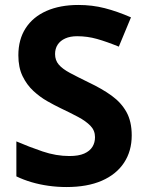

<svg xmlns="http://www.w3.org/2000/svg" viewBox="-20 -744 591 774"><path d="M511 -198Q511 -135 480 -88Q449 -41 390.5 -15.5Q332 10 248 10Q211 10 175.5 5Q140 0 107.5 -9.5Q75 -19 46 -33V-174Q97 -152 151.5 -133.5Q206 -115 260 -115Q297 -115 319.5 -125Q342 -135 352.5 -152Q363 -169 363 -191Q363 -218 344.5 -237Q326 -256 295 -272.5Q264 -289 224 -308Q199 -320 170 -336.5Q141 -353 114.5 -377.5Q88 -402 71 -437Q54 -472 54 -521Q54 -585 83.5 -630.5Q113 -676 167.5 -700Q222 -724 296 -724Q352 -724 402.5 -711Q453 -698 508 -674L459 -556Q410 -576 371 -587Q332 -598 291 -598Q263 -598 243 -589Q223 -580 212.5 -564Q202 -548 202 -526Q202 -501 217 -483.5Q232 -466 262 -450Q292 -434 337 -412Q392 -386 430.5 -358Q469 -330 490 -292Q511 -254 511 -198Z"/></svg>

Font: Noto Sans Gujarati
Style: Regular
Weight: 400
Designer: Jelle Bosma - Monotype Design Team, Universal Thirst
Foundry: Monotype Imaging Inc.
Version: Version 2.102